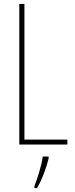

<svg xmlns="http://www.w3.org/2000/svg" viewBox="-20 -734 381 975"><path d="M78 0H322V-25H104V-714H78ZM227 71V61H197C193 101 169 175 155 211V221H168C195 176 215 117 227 71Z"/></svg>

Font: Noto Sans Tamil ExtraCondensed Thin
Style: Regular
Weight: 100
Width: 2
Designer: Jelle Bosma - Monotype Design Team
Foundry: Monotype Imaging Inc.
Version: Version 2.004